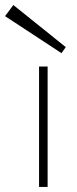

<svg xmlns="http://www.w3.org/2000/svg" viewBox="-57 -742 307 762"><path d="M98 0V-478H132V0ZM187 -531 -37 -678 -4 -722 204 -555Z"/></svg>

Font: Zen Kaku Gothic Antique Light
Style: Regular
Weight: 300
Designer: Yoshimichi Ohira
Foundry: Positype
Version: Version 1.001